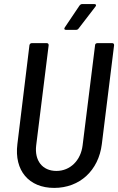

<svg xmlns="http://www.w3.org/2000/svg" viewBox="-20 -911 578 939"><path d="M302 -765H352C357 -765 361 -767 364 -771L447 -879C452 -885 450 -891 442 -891H381C376 -891 372 -888 369 -884L297 -777C292 -770 295 -765 302 -765ZM245 8C370 8 462 -77 478 -206L538 -690C538 -696 535 -700 529 -700H456C450 -700 445 -696 445 -690L384 -200C375 -126 323 -75 256 -75C187 -75 148 -126 157 -200L218 -690C218 -696 215 -700 209 -700H135C130 -700 125 -696 124 -690L65 -206C49 -77 121 8 245 8Z"/></svg>

Font: Barlow Semi Condensed Medium
Style: Italic
Weight: 500
Width: 4
Italic angle: -7°
Designer: Jeremy Tribby
Foundry: Tribby Type
Version: Version 1.422;hotconv 1.0.109;makeotfexe 2.5.65596